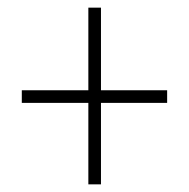

<svg xmlns="http://www.w3.org/2000/svg" viewBox="-20 -604 495 502"><path d="M244 -368H417V-335H244V-122H211V-335H37V-368H211V-584H244Z"/></svg>

Font: Noto Sans Lao UI Cond ExtLt
Style: Regular
Weight: 200
Width: 3
Designer: Monotype Design Team
Foundry: Monotype Imaging Inc.
Version: Version 2.000; ttfautohint (v1.8.4.7-5d5b)